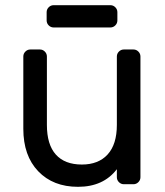

<svg xmlns="http://www.w3.org/2000/svg" viewBox="-20 -711 637 741"><path d="M70 0ZM97 -520H134Q145 -520 153 -512Q161 -504 161 -493V-229Q161 -153 195.5 -114.5Q230 -76 296 -76Q360 -76 395.5 -115Q431 -154 431 -229V-493Q431 -504 439 -512Q447 -520 458 -520H495Q506 -520 514 -512Q522 -504 522 -493V-27Q522 -16 514 -8Q506 0 495 0H458Q447 0 439 -8Q431 -16 431 -27V-58Q379 10 281 10Q185 10 127.5 -50Q70 -110 70 -214V-493Q70 -504 78 -512Q86 -520 97 -520ZM160 -632V-664Q160 -675 168 -683Q176 -691 187 -691H406Q417 -691 425 -683Q433 -675 433 -664V-632Q433 -621 425 -613Q417 -605 406 -605H187Q176 -605 168 -613Q160 -621 160 -632Z"/></svg>

Font: Hezaedrus
Style: Regular
Weight: 400
Designer: Hubert & Fischer
Foundry: Hubert & Fischer
Version: Version 1.10;September 3, 2019;FontCreator 11.5.0.2425 64-bi